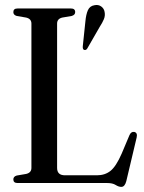

<svg xmlns="http://www.w3.org/2000/svg" viewBox="-20 -734 577 770"><path d="M267.5 -670 229.5 -663.5Q209 -658.5 209 -639.5V-60.5Q209 -31 240.5 -31H369Q401 -31 423.2 -48.8Q445.5 -66.5 468 -118L499 -191.5Q505.5 -207 518.5 -205Q532.5 -201.5 528 -182.5L486.5 -7.5Q480.5 15.5 466.5 15.5Q456 15.5 443.8 7.8Q431.5 0 410 0H50.5Q33.5 0 33.5 -14.5Q33.5 -26 47 -30L85 -36.5Q106 -41.5 106 -60.5V-639.5Q106 -658.5 85 -663.5L47 -670Q33.5 -674 33.5 -685.5Q33.5 -700 50.5 -700H264.5Q281.5 -700 281.5 -685.5Q281.5 -674 267.5 -670ZM322.5 -648.5Q325 -676 332.5 -693Q340 -710 358.5 -713Q374.5 -716.5 386 -708Q397.5 -699.5 399.5 -686Q402.5 -671 396.5 -656.8Q390.5 -642.5 380 -626.5L330 -539.5Q325 -531.5 317 -534Q311 -536.5 312 -548.5Z"/></svg>

Font: Fraunces 144pt Soft
Style: Regular
Weight: 400
Version: Version 1.000;[0bf87f6ff]